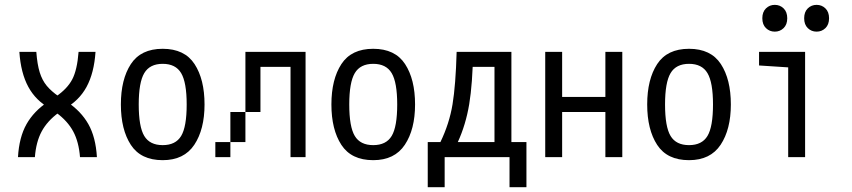

<svg xmlns="http://www.w3.org/2000/svg" viewBox="-20 -653 3540 798"><path d="M125 0H54.7Q59.6 -83 90.3 -137.2Q121.1 -191.4 178.7 -229.5L212.9 -252Q259.8 -284.2 280.3 -323.2Q300.8 -362.3 306.6 -437.5H377Q371.1 -349.6 339.8 -292Q308.6 -234.4 248 -201.2L223.6 -184.6Q176.8 -150.4 153.3 -106.9Q129.9 -63.5 125 0ZM60.5 -437.5H130.9Q134.8 -385.7 145 -352.5Q155.3 -319.3 174.3 -296.4Q193.4 -273.4 224.6 -252L258.8 -229.5Q316.4 -191.4 347.2 -137.2Q377.9 -83 382.8 0H312.5Q307.6 -63.5 284.2 -106.9Q260.7 -150.4 213.9 -184.6L189.5 -201.2Q128.9 -234.4 97.7 -292Q66.4 -349.6 60.5 -437.5Z M482.4 -218.8Q482.4 -323.2 523.9 -386.7Q565.4 -450.2 656.2 -450.2Q747.1 -450.2 788.6 -386.7Q830.1 -323.2 830.1 -218.8Q830.1 -115.2 787.6 -51.3Q745.1 12.7 656.2 12.7Q565.4 12.7 523.9 -50.8Q482.4 -114.3 482.4 -218.8ZM755.9 -218.8Q755.9 -310.5 732.9 -349.1Q710 -387.7 656.2 -387.7Q602.5 -387.7 579.6 -349.1Q556.6 -310.5 556.6 -218.8Q556.6 -126 579.6 -87.9Q602.5 -49.8 656.2 -49.8Q710 -49.8 732.9 -87.9Q755.9 -126 755.9 -218.8Z M1125 -437.5V-375H1062.5V-437.5ZM1062.5 -437.5V-375H1000V-437.5ZM1187.5 -437.5V-375H1125V-437.5ZM1250 -437.5V-375H1187.5V-437.5ZM1250 -375V-312.5H1187.5V-375ZM1250 -312.5V-250H1187.5V-312.5ZM1250 -250V-187.5H1187.5V-250ZM1250 -187.5V-125H1187.5V-187.5ZM1250 -125V-62.5H1187.5V-125ZM1250 -62.5V0H1187.5V-62.5ZM937.5 -62.5V0H875V-62.5ZM1000 -125V-62.5H937.5V-125ZM1062.5 -375V-312.5H1000V-375ZM1062.5 -312.5V-250H1000V-312.5ZM1062.5 -250V-187.5H1000V-250ZM1000 -187.5V-125H937.5V-187.5Z M1357.4 -218.8Q1357.4 -323.2 1398.9 -386.7Q1440.4 -450.2 1531.2 -450.2Q1622.1 -450.2 1663.6 -386.7Q1705.1 -323.2 1705.1 -218.8Q1705.1 -115.2 1662.6 -51.3Q1620.1 12.7 1531.2 12.7Q1440.4 12.7 1398.9 -50.8Q1357.4 -114.3 1357.4 -218.8ZM1630.9 -218.8Q1630.9 -310.5 1607.9 -349.1Q1585 -387.7 1531.2 -387.7Q1477.5 -387.7 1454.6 -349.1Q1431.6 -310.5 1431.6 -218.8Q1431.6 -126 1454.6 -87.9Q1477.5 -49.8 1531.2 -49.8Q1585 -49.8 1607.9 -87.9Q1630.9 -126 1630.9 -218.8Z M1882.8 -62.5H2035.2V-375H1906.2L1946.3 -437.5Q1944.3 -305.7 1930.2 -220.2Q1916 -134.8 1882.8 -62.5ZM2105.5 -62.5H2168V125H2097.7V0H1828.1V125H1757.8V-62.5H1810.5Q1847.7 -139.6 1860.8 -219.2Q1874 -298.8 1877.9 -437.5H2105.5Z M2496.1 0V-187.5H2316.4V0H2246.1V-437.5H2316.4V-250H2496.1V-437.5H2566.4V0Z M2669.9 -218.8Q2669.9 -323.2 2711.4 -386.7Q2752.9 -450.2 2843.8 -450.2Q2934.6 -450.2 2976.1 -386.7Q3017.6 -323.2 3017.6 -218.8Q3017.6 -115.2 2975.1 -51.3Q2932.6 12.7 2843.8 12.7Q2752.9 12.7 2711.4 -50.8Q2669.9 -114.3 2669.9 -218.8ZM2943.4 -218.8Q2943.4 -310.5 2920.4 -349.1Q2897.5 -387.7 2843.8 -387.7Q2790 -387.7 2767.1 -349.1Q2744.1 -310.5 2744.1 -218.8Q2744.1 -126 2767.1 -87.9Q2790 -49.8 2843.8 -49.8Q2897.5 -49.8 2920.4 -87.9Q2943.4 -126 2943.4 -218.8Z M3255.9 -373 3134.8 -380.9V-437.5H3326.2V0H3255.9ZM3148.4 -577.1Q3148.4 -603.5 3163.6 -618.2Q3178.7 -632.8 3200.2 -632.8Q3221.7 -632.8 3236.8 -618.2Q3252 -603.5 3252 -577.1Q3252 -550.8 3236.8 -536.1Q3221.7 -521.5 3200.2 -521.5Q3178.7 -521.5 3163.6 -536.1Q3148.4 -550.8 3148.4 -577.1ZM3322.3 -577.1Q3322.3 -603.5 3337.4 -618.2Q3352.5 -632.8 3374 -632.8Q3395.5 -632.8 3410.6 -618.2Q3425.8 -603.5 3425.8 -577.1Q3425.8 -550.8 3410.6 -536.1Q3395.5 -521.5 3374 -521.5Q3352.5 -521.5 3337.4 -536.1Q3322.3 -550.8 3322.3 -577.1Z"/></svg>

Font: Sudo Var
Style: Regular
Weight: 400
Monospace: yes
Designer: Jens Kutilek
Foundry: Jens Kutilek
Version: Version 0.065;FEAKit 1.0